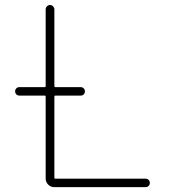

<svg xmlns="http://www.w3.org/2000/svg" viewBox="-20 -775 683 774"><path d="M58.6 -389.6Q50.8 -389.6 45.9 -394.5Q41 -399.4 41 -406.7Q41 -414.1 45.9 -418.9Q50.8 -423.8 58.6 -423.8H160.2Q164.1 -423.8 164.1 -427.7V-737.3Q164.1 -744.1 169.4 -749.5Q174.8 -754.9 181.6 -754.9Q188.5 -754.9 193.8 -749.5Q199.2 -744.1 199.2 -737.3V-427.7Q199.2 -423.8 203.1 -423.8H304.7Q312.5 -423.8 317.4 -418.9Q322.3 -414.1 322.3 -406.7Q322.3 -399.4 317.4 -394.5Q312.5 -389.6 304.7 -389.6H203.1Q199.2 -389.6 199.2 -384.8V-58.6Q199.2 -54.7 203.1 -54.7H566.4Q574.2 -54.7 579.1 -49.8Q584 -44.9 584 -37.6Q584 -30.3 579.1 -25.4Q574.2 -20.5 566.4 -20.5H199.2Q184.6 -20.5 174.3 -30.8Q164.1 -41 164.1 -54.7V-384.8Q164.1 -389.6 160.2 -389.6Z"/></svg>

Font: Gen Jyuu Gothic ExtraLight
Style: Regular
Weight: 100
Designer: [Source Han Sans]
Ryoko NISHIZUKA  (kana & ideographs); Paul D. Hunt (Latin, Greek & Cyrillic); Wenlong ZHANG  (bopomofo
Version: Version 1.002.20150607